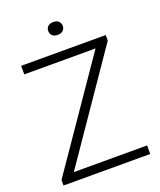

<svg xmlns="http://www.w3.org/2000/svg" viewBox="-164 -1017 932 1119"><g transform="rotate(-20 302.0 -458.0)"><path d="M33.5 0V-34.5L482 -687H40V-740H564.5V-705.5L116.5 -53H571V0ZM302.5 -836.5Q281.5 -836.5 269.5 -847.2Q257.5 -858 257.5 -876Q257.5 -894 269.5 -905Q281.5 -916 302.5 -916Q323.5 -916 335.5 -905Q347.5 -894 347.5 -876Q347.5 -858 335.5 -847.2Q323.5 -836.5 302.5 -836.5Z"/></g></svg>

Font: Encode Sans SmExp Lt
Style: Regular
Weight: 300
Width: 6
Designer: Multiple Designers
Foundry: Impallari Type
Version: Version 3.002; ttfautohint (v1.8.3) -l 8 -r 50 -G 200 -x 14 